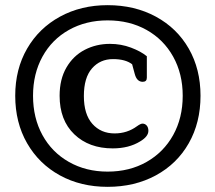

<svg xmlns="http://www.w3.org/2000/svg" viewBox="-20 -709 835 744"><path d="M39 -338Q39 -441 85 -520.5Q131 -600 212.5 -644.5Q294 -689 397 -689Q502 -689 584 -644.5Q666 -600 711.5 -520.5Q757 -441 757 -338Q757 -234 711.5 -154Q666 -74 584 -29.5Q502 15 397 15Q293 15 212 -29.5Q131 -74 85 -154Q39 -234 39 -338ZM688 -338Q688 -423 651 -489.5Q614 -556 548 -593Q482 -630 397 -630Q313 -630 247 -593Q181 -556 144.5 -489.5Q108 -423 108 -338Q108 -252 144.5 -185.5Q181 -119 247 -81.5Q313 -44 397 -44Q482 -44 548 -81.5Q614 -119 651 -185.5Q688 -252 688 -338ZM211 -338Q211 -402 237.5 -447.5Q264 -493 308.5 -516Q353 -539 406 -539Q449 -539 487.5 -524.5Q526 -510 549 -491V-408Q549 -392 533 -392Q510 -392 502 -423L492 -460Q466 -480 418 -480Q368 -480 336.5 -444Q305 -408 305 -337Q305 -266 338 -229Q371 -192 424 -192Q473 -192 511 -220Q525 -230 532 -230Q542 -230 548.5 -222.5Q555 -215 555 -202Q555 -180 523 -161Q479 -134 417 -134Q325 -134 268 -188.5Q211 -243 211 -338Z"/></svg>

Font: Maitree SemiBold
Style: Regular
Weight: 600
Designer: CadsonDemak Team
Foundry: CadsonDemak
Version: Version 1.001